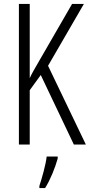

<svg xmlns="http://www.w3.org/2000/svg" viewBox="-20 -734 456 975"><path d="M416 0 224 -400 406 -714H346L186 -437C158 -389 139 -356 131 -337V-714H76V0H131V-276L187 -353L355 0ZM273 71V61H217C213 101 192 174 180 210V221H209C236 178 260 118 273 71Z"/></svg>

Font: Noto Sans Gujarati UI ExtraCondensed Light
Style: Regular
Weight: 300
Width: 2
Designer: Jelle Bosma - Monotype Design Team, Universal Thirst
Foundry: Monotype Imaging Inc.
Version: Version 2.106